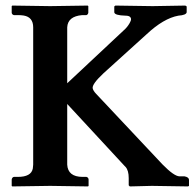

<svg xmlns="http://www.w3.org/2000/svg" viewBox="-20 -667 700 689"><path d="M221.2 -76.2Q223.6 -32.7 275.9 -32.2H290Q297.4 -30.3 297.9 -22.9V0L295.9 2Q294.9 2 160.2 0Q160.2 0 23.9 2L22 0V-22.9Q23.4 -30.8 29.8 -32.2H43.9Q91.8 -32.2 97.7 -62Q98.6 -68.8 99.1 -76.2V-568.8Q99.1 -605.5 64.9 -611.3Q55.2 -612.8 43.9 -612.8H29.8Q22.9 -614.7 22 -621.1V-645L23.9 -647Q24.9 -647 160.2 -645L294.9 -647L296.9 -645V-621.1Q295.4 -614.3 290 -612.8H274.9Q223.1 -608.4 221.2 -568.8V-368.2L429.2 -563Q435.1 -568.8 440.4 -576.4Q445.8 -584 449 -592Q452.1 -600.1 447.5 -605.5Q442.9 -610.8 430.2 -610.8Q391.1 -611.8 390.1 -623V-644L394 -647Q395 -647 527.8 -645L645 -647L649.9 -644V-623Q648.4 -612.8 620.1 -610.8Q566.9 -601.1 505.9 -543.9L351.1 -403.8Q310.5 -365.7 312.5 -350.6Q314.5 -341.3 324.2 -331.1L563 -77.1Q604.5 -34.7 624 -34.2H642.1Q657.7 -31.2 658.2 -22V0L654.8 2Q653.8 2 524.9 0L445.8 2L441.9 -2V-27.8Q441.9 -55.2 430.7 -67.9Q428.2 -70.3 426.8 -71.8L221.2 -293.9Z"/></svg>

Font: Linux Libertine O
Style: Semibold
Weight: 700
Designer: Philipp H. Poll
Foundry: Philipp H. Poll
Version: Version 5.0.0